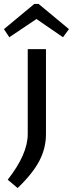

<svg xmlns="http://www.w3.org/2000/svg" viewBox="-51 -762 368 969"><path d="M89 -85C89 -17.7 55.3 59 -12 145L38 187C88.7 138.3 125.2 92.7 147.5 50C169.8 7.3 181 -37.7 181 -85V-514H89ZM122 -742 -31 -615 -4 -574 133 -666 267 -574 297 -615 144 -742Z"/></svg>

Font: Telex Regular
Style: Regular
Weight: 400
Designer: Andres Torresi
Foundry: Andres Torresi
Version: Version 1.001